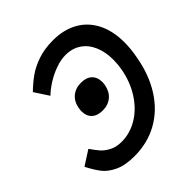

<svg xmlns="http://www.w3.org/2000/svg" viewBox="-208 -869 1006 1006"><g transform="rotate(-45 295.0 -366.0)"><path d="M599.5 -459Q599.5 -412.5 590 -362Q571 -250 519.5 -168.5Q468 -87 390 -43.5Q312 0 214 0Q146.5 0 103.8 -20.2Q61 -40.5 39.2 -67.5Q17.5 -94.5 -4 -135L-10 -146.5L71 -198.5Q91 -169.5 107 -150.8Q123 -132 151.8 -116.5Q180.5 -101 220 -101Q283.5 -101 339.8 -135.2Q396 -169.5 435 -230.8Q474 -292 488 -370Q494 -404.5 494 -435.5Q494 -493.5 475 -537.8Q456 -582 419.8 -606.5Q383.5 -631 333.5 -631Q298.5 -631 259 -616.8Q219.5 -602.5 184.8 -580.5Q150 -558.5 127 -535.5L75.5 -614.5Q109.5 -647.5 143.8 -672.2Q178 -697 228 -714.5Q278 -732 342 -732Q420.5 -732 478.5 -699.8Q536.5 -667.5 568 -606.2Q599.5 -545 599.5 -459ZM370.5 -395Q370.5 -383 368.5 -373Q361 -332.5 334 -309.8Q307 -287 266 -287Q227.5 -287 206 -307Q184.5 -327 184.5 -362.5Q184.5 -374.5 186.5 -385Q193.5 -425.5 220.5 -448.2Q247.5 -471 288.5 -471Q327.5 -471 349 -450.8Q370.5 -430.5 370.5 -395Z"/></g></svg>

Font: JuliaMono
Style: Italic
Weight: 400
Italic angle: -9°
Monospace: yes
Designer: cormullion
Foundry: corm
Version: Version 0.057; ttfautohint (v1.8.4)